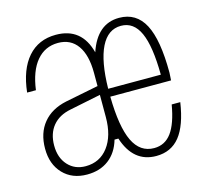

<svg xmlns="http://www.w3.org/2000/svg" viewBox="-92 -705 884 821"><g transform="rotate(-15 350.0 -294.0)"><path d="M503 12Q402 12 365 -102H348Q332 -47 293 -17.5Q254 12 197 12Q131 12 91 -30Q51 -72 51 -141Q51 -210 87.5 -254.5Q124 -299 191 -313L337 -342V-400Q337 -479 307 -521.5Q277 -564 221 -564Q163 -564 126 -520Q89 -476 78 -393H39Q50 -493 97 -546.5Q144 -600 221 -600Q335 -600 365 -484Q404 -600 501 -600Q577 -600 613 -531.5Q649 -463 649 -318Q649 -311 648 -300Q647 -289 647 -284H378Q380 -150 410.5 -86.5Q441 -23 503 -23Q551 -23 580 -62.5Q609 -102 623 -184H661Q646 -84 607.5 -36Q569 12 503 12ZM500 -565Q442 -565 411 -502.5Q380 -440 378 -319H611Q610 -445 583 -505Q556 -565 500 -565ZM92 -144Q92 -90 122 -57Q152 -24 200 -24Q263 -24 300 -73Q337 -122 337 -205V-303L200 -275Q148 -265 120 -231Q92 -197 92 -144Z"/></g></svg>

Font: Martian Mono Thin
Style: Regular
Weight: 100
Monospace: yes
Designer: Roman Shamin
Foundry: Evil Martians
Version: Version 1.000; ttfautohint (v1.8.4.7-5d5b)